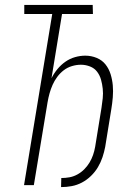

<svg xmlns="http://www.w3.org/2000/svg" viewBox="-20 -755 540 783"><path d="M229 8 230 -29Q247 -29 263.5 -32Q280 -35 295.5 -43.5Q311 -52 323.5 -64.5Q336 -77 345 -92Q354 -107 359.5 -123Q365 -139 368 -156L394 -316Q397 -335 399 -354.5Q401 -374 399 -393Q397 -412 392 -430Q387 -448 376 -462.5Q365 -477 347 -484Q329 -491 310 -491Q292 -491 273.5 -485.5Q255 -480 240 -468.5Q225 -457 213.5 -441.5Q202 -426 194.5 -409Q187 -392 182 -374Q177 -356 174 -338L118 0H78L193 -698H79V-735H358L359 -698H233L190 -436Q200 -456 214.5 -473.5Q229 -491 247 -503.5Q265 -516 286 -522Q307 -528 328 -528Q352 -528 374 -519Q396 -510 410 -492.5Q424 -475 431 -452.5Q438 -430 440 -406.5Q442 -383 440 -358.5Q438 -334 434 -310L409 -156Q405 -135 398 -114Q391 -93 379.5 -73.5Q368 -54 351 -37.5Q334 -21 314 -10.5Q294 0 272.5 4Q251 8 229 8Z"/></svg>

Font: Iosevka SS18 Extralight
Style: Italic
Weight: 200
Italic angle: -9°
Monospace: yes
Designer: Belleve Invis
Foundry: Belleve Invis
Version: Version 25.1.1; ttfautohint (v1.8.4)